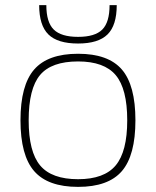

<svg xmlns="http://www.w3.org/2000/svg" viewBox="-20 -720 609 750"><path d="M113.5 -448.5Q167 -510 285 -510Q403 -510 456 -448.5Q509 -387 509 -250Q509 -113 456 -51.5Q403 10 285 10Q167 10 113.5 -51.5Q60 -113 60 -250Q60 -387 113.5 -448.5ZM92 -250Q92 -127 137 -73.5Q182 -20 285 -20Q387 -20 432 -74Q477 -128 477 -250Q477 -373 432 -426.5Q387 -480 285 -480Q181 -480 136.5 -427Q92 -374 92 -250ZM436 -700Q436 -621 400 -585.5Q364 -550 285 -550Q205 -550 169 -585.5Q133 -621 133 -700H161Q161 -633 190 -604.5Q219 -576 285 -576Q351 -576 379.5 -604.5Q408 -633 408 -700Z"/></svg>

Font: Fivo Sans Thin
Style: Regular
Weight: 250
Foundry: Alexander Slobzheninov
Version: 1.0